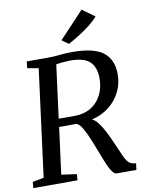

<svg xmlns="http://www.w3.org/2000/svg" viewBox="-104 -1061 863 1133"><g transform="rotate(-10 327.5 -494.0)"><path d="M2 0 5 -36.5 72.5 -49.5 156 -691.5 89 -703 93.5 -743H222Q259 -743 291.5 -747Q324 -751 366 -751Q497 -751 552.5 -707.5Q608 -664 609 -578Q609.5 -521 585.5 -471.8Q561.5 -422.5 517.5 -387.8Q473.5 -353 413.5 -338.5Q431 -331 447.2 -310.2Q463.5 -289.5 478 -263Q492.5 -236.5 503.8 -211.2Q515 -186 522.5 -169.5Q543.5 -120.5 556.5 -92.2Q569.5 -64 584.2 -52Q599 -40 624.5 -39.5L619.5 0H500.5Q486.5 0 470 -26.2Q453.5 -52.5 431.5 -111Q412.5 -160 393.2 -208.8Q374 -257.5 354.5 -291.5Q335 -325.5 317 -329.5Q313.5 -329 295.5 -329Q277.5 -329 254.8 -328.8Q232 -328.5 214.5 -329L178 -49.5L269.5 -36.5L266.5 0ZM347 -703.5Q335 -703.5 308.5 -701.5Q282 -699.5 262 -695.5L220.5 -377.5Q237.5 -377.5 260.5 -377.2Q283.5 -377 302.5 -377Q321.5 -377 327 -377.5Q409 -382 455 -437.8Q501 -493.5 499 -577Q497.5 -639.5 462.8 -671.5Q428 -703.5 347 -703.5ZM317 -830 465 -988 539.5 -933.5Q516.5 -907.5 483.8 -882.5Q451 -857.5 417 -836.5Q383 -815.5 356.5 -801.5Z"/></g></svg>

Font: Merriweather Text Regular
Style: Italic
Weight: 400
Italic angle: -7.8°
Designer: Eben Sorkin
Foundry: Eben Sorkin
Version: Version 2.100; ttfautohint (v1.7.19-72a1) -l 8 -r 50 -G 200 